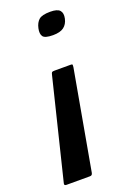

<svg xmlns="http://www.w3.org/2000/svg" viewBox="-135 -541 526 784"><g transform="rotate(-20 127.5 -148.5)"><path d="M195 -260Q202 -260 203 -258.5Q204 -257 203 -247L126 184Q125 189 122.5 192Q120 195 114 195H12Q1 195 4 185L110 -247Q112 -256 114.5 -258Q117 -260 126 -260ZM123 -445Q128 -468 141.5 -480Q155 -492 191 -492Q222 -492 232.5 -480Q243 -468 238 -445Q233 -422 217 -410Q201 -398 170 -398Q135 -398 126.5 -410Q118 -422 123 -445Z"/></g></svg>

Font: Glory Thin SemiBold
Style: Italic
Weight: 600
Italic angle: -12°
Version: Version 1.011